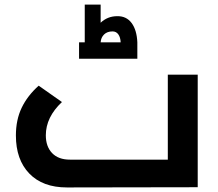

<svg xmlns="http://www.w3.org/2000/svg" viewBox="-20 -822 956 843"><path d="M583 -636.2V-564H327.1V-636.2H352.1V-801.8H421.9V-722.2Q452.1 -751 495.1 -751Q535.2 -751.5 557.9 -720.9Q580.6 -690.4 583 -636.2ZM421.9 -636.2H509.8Q508.8 -658.2 499.5 -671.1Q490.2 -684.1 474.1 -684.1Q450.7 -684.1 437 -670.7Q423.3 -657.2 421.9 -636.2ZM716.8 -494.1H848.1V0L273.9 1Q167.5 1 108.6 -60.1Q49.8 -121.1 49.8 -227.1Q49.8 -295.9 75.2 -348.9Q100.6 -401.9 149.9 -445.8L252 -374Q181.2 -307.6 181.2 -228Q181.2 -178.7 208.7 -149.9Q236.3 -121.1 287.1 -121.1H716.8Z"/></svg>

Font: Montserrat-Arabic Medium
Style: Regular
Weight: 500
Designer: Mohamed Gaber
Foundry: Kief Type Foundry
Version: Version 5.008;PS 005.008;hotconv 1.0.88;makeotf.lib2.5.64775